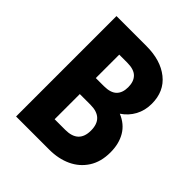

<svg xmlns="http://www.w3.org/2000/svg" viewBox="-192 -812 933 933"><g transform="rotate(45 275.0 -345.0)"><path d="M70 0V-690H276Q374 -690 433.5 -642.5Q493 -595 493 -510Q493 -464 473 -427Q453 -390 417 -366Q468 -345 493 -302.5Q518 -260 518 -201Q518 -136 489 -91Q460 -46 410.5 -23Q361 0 298 0ZM212 -406H267Q313 -406 334 -426.5Q355 -447 355 -486Q355 -525 334 -546Q313 -567 267 -567H212ZM212 -123H285Q376 -123 376 -209Q376 -296 285 -296H212Z"/></g></svg>

Font: Radio Canada Condensed
Style: Bold
Weight: 700
Width: 3
Designer: Charles Daoud, Etienne Aubert Bonn, Alexandre Saumier Demers, Jacques Le Bailly
Foundry: Radio-Canada
Version: Version 2.104; ttfautohint (v1.8.4.7-5d5b);gftools[0.9.28.de